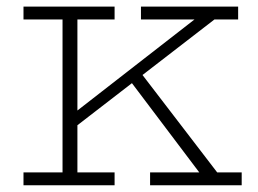

<svg xmlns="http://www.w3.org/2000/svg" viewBox="-20 -548 764 568"><path d="M198 -169 184.5 -202 555.5 -490.5H397V-528.5H684.5V-490.5H614.5ZM49.5 0V-38H165V-490.5H49.5V-528.5H319V-490.5H209V-38H319V0ZM424 0V-38H569.5L365 -309L394 -336L622.5 -38H695V0Z"/></svg>

Font: Hepta Slab Light
Style: Regular
Weight: 300
Designer: Michael LaGattuta
Foundry: Michael LaGattuta
Version: Version 1.102